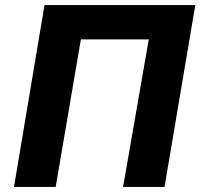

<svg xmlns="http://www.w3.org/2000/svg" viewBox="-20 -735 788 755"><path d="M155 -715H748L627 0H464L565 -580H298L199 0H35Z"/></svg>

Font: Nebula Sans Bold
Style: Regular
Weight: 700
Italic angle: -9°
Designer: Paul D. Hunt for Adobe (as Source Sans)
Foundry: Nebula Entertainment & Broadcasting LLC
Version: Version 1.010